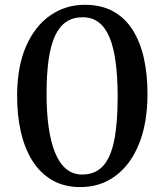

<svg xmlns="http://www.w3.org/2000/svg" viewBox="-20 -772 687 802"><path d="M315.5 9.5Q248.5 9.5 198.5 -19.2Q148.5 -48 115.8 -99.8Q83 -151.5 67 -221.8Q51 -292 51.5 -374Q52 -495 89.2 -579.5Q126.5 -664 190.5 -708Q254.5 -752 334.5 -752Q402.5 -752 452 -725Q501.5 -698 533.5 -648Q565.5 -598 581 -529Q596.5 -460 596 -376Q595.5 -256 560.2 -169.8Q525 -83.5 462 -37Q399 9.5 315.5 9.5ZM323 -43Q378 -43 410.5 -78.8Q443 -114.5 457.2 -186.5Q471.5 -258.5 471.5 -367Q471.5 -449 463.2 -511.5Q455 -574 437.5 -615.8Q420 -657.5 392.2 -678.8Q364.5 -700 325.5 -700Q285.5 -700 257 -681Q228.5 -662 210.2 -623Q192 -584 183.2 -523.5Q174.5 -463 174.5 -380Q174.5 -303 183.2 -241Q192 -179 210 -134.5Q228 -90 256.2 -66.5Q284.5 -43 323 -43Z"/></svg>

Font: Merriweather 20pt Medium
Style: Regular
Weight: 500
Version: Version 2.100